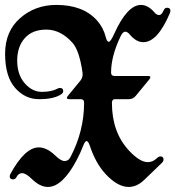

<svg xmlns="http://www.w3.org/2000/svg" viewBox="-60 -738 701 768"><path d="M165.5 -718.3Q272 -718.3 327.6 -656.7Q353.5 -627.9 363.3 -588.9Q367.7 -570.8 375.5 -570.8Q382.3 -570.8 396 -601.1Q448.7 -718.3 503.9 -718.3Q532.2 -718.3 558.1 -688Q566.9 -677.7 576.7 -677.7Q586.4 -677.7 594.2 -695.8Q599.1 -707 607.9 -707Q621.6 -707 621.6 -694.8Q621.6 -690.4 618.7 -683.6Q569.8 -569.3 513.2 -569.3Q484.4 -569.3 458.5 -600.6Q449.7 -611.3 440.4 -611.3Q431.2 -611.3 421.9 -591.8Q384.3 -512.7 384.3 -448.2Q384.3 -434.1 397.9 -434.1H530.8Q541.5 -434.1 541.5 -429.2Q541.5 -425.8 537.1 -420.4L483.4 -355Q472.2 -341.3 454.6 -341.3H399.9Q387.7 -341.3 387.7 -326.2Q387.7 -210.4 454.6 -137.2Q498.5 -89.4 531.2 -89.4Q551.3 -89.4 567.9 -105.5Q574.7 -112.3 582 -112.3Q594.2 -112.3 594.2 -99.1Q594.2 -92.8 586.9 -85.9L517.1 -18.6Q487.8 9.8 454.6 9.8Q409.7 9.8 360.8 -43.5Q322.3 -85.9 299.3 -154.8Q293 -173.8 286.4 -173.8Q279.8 -173.8 272.5 -154.3Q261.2 -125 246.1 -96.7Q189.5 9.8 131.3 9.8Q100.1 9.8 67.4 -22Q43.5 -45.4 28.8 -45.4Q14.2 -45.4 6.3 -30.3Q1.5 -20.5 -7.3 -20.5Q-21 -20.5 -21 -32.2Q-21 -37.6 -19 -41Q39.1 -148.4 95.2 -148.4Q127 -148.4 160.2 -116.7Q183.6 -93.8 198.5 -93.8Q213.4 -93.8 221.7 -109.4Q276.4 -213.4 276.4 -327.6Q276.4 -341.3 262.7 -341.3H218.3Q207.5 -341.3 207.5 -346.2Q207.5 -349.6 211.9 -355L261.2 -415Q270.5 -426.3 270.5 -440.9Q270.5 -444.8 270 -448.2Q257.3 -536.6 229.5 -567.4Q182.1 -619.6 125.7 -619.6Q69.3 -619.6 39.1 -585.4Q8.8 -551.3 8.8 -495.4Q8.8 -439.5 38.8 -405Q68.8 -370.6 107.2 -370.6Q145.5 -370.6 168.5 -382.8Q174.8 -386.2 180.2 -386.2Q192.9 -386.2 192.9 -373Q192.9 -365.7 182.6 -359.4Q153.3 -341.3 96.4 -341.3Q39.6 -341.3 0 -387Q-39.6 -432.6 -39.6 -522.7Q-39.6 -612.8 20.5 -665.5Q80.6 -718.3 165.5 -718.3Z"/></svg>

Font: UnifrakturMaguntia19
Style: Book
Weight: 400
Designer: j. 'mach' wust, Gerrit Ansmann, Georg Duffner, based on a font by Peter Wiegel, original typeface by Carl Albert Fahrenw
Version: Version 2017-03-19